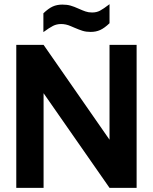

<svg xmlns="http://www.w3.org/2000/svg" viewBox="-20 -907 738 927"><path d="M639.6 -690.4V0H508.8L190.4 -457V0H58.6V-690.4H190.4L508.8 -232.4V-690.4ZM189.5 -842.8Q213.9 -866.2 234.4 -875.5Q254.9 -884.8 281.2 -884.8Q303.7 -884.8 320.8 -879.9Q337.9 -875 359.4 -865.2Q378.9 -856.4 393.1 -851.6Q407.2 -846.7 424.8 -846.7Q446.3 -846.7 462.9 -855.5Q479.5 -864.3 508.8 -886.7V-794.9Q484.4 -771.5 463.9 -762.2Q443.4 -752.9 418 -752.9Q395.5 -752.9 378.4 -758.3Q361.3 -763.7 338.9 -773.4Q335.9 -774.4 322.8 -780.3Q309.6 -786.1 297.9 -788.6Q286.1 -791 275.4 -791Q253.9 -791 236.3 -782.2Q218.8 -773.4 189.5 -752Z"/></svg>

Font: Altinn-DIN Exp
Style: DINExp-Bold
Weight: 700
Width: 7
Designer: Charles Nix
Foundry: Altinn
Version: Version 2.00